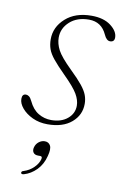

<svg xmlns="http://www.w3.org/2000/svg" viewBox="-78 -493 495 760"><g transform="rotate(10 169.0 -113.5)"><path d="M141.5 -11.5Q182 -11.5 207 -32.5Q232 -53.5 232 -85Q232 -107 218 -131.2Q204 -155.5 161 -198Q130.5 -228.5 113.8 -249Q97 -269.5 90.8 -287.2Q84.5 -305 84.5 -326.5Q84.5 -375.5 123.8 -410.8Q163 -446 228 -446Q277 -446 305.8 -424Q334.5 -402 334.5 -377Q334.5 -359 317 -359Q302.5 -359 292.5 -381.5Q271 -429 221 -429Q173 -429 143.8 -402.5Q114.5 -376 114.5 -338.5Q114.5 -314 127.5 -289Q140.5 -264 184.5 -221Q216 -190.5 232.5 -170Q249 -149.5 255.2 -132.8Q261.5 -116 261.5 -97.5Q261.5 -52.5 226.5 -22.5Q191.5 7.5 130 7.5Q96.5 7.5 69.5 -5.2Q42.5 -18 26.8 -36.8Q11 -55.5 11 -74Q11 -93.5 26.5 -93.5Q32.5 -93.5 38.8 -89Q45 -84.5 51 -72Q66 -40 89.8 -25.8Q113.5 -11.5 141.5 -11.5ZM115.5 136Q101.5 136 95.8 127.5Q90 119 93.5 106.5Q97 93 108 84.2Q119 75.5 132 75.5Q147.5 75.5 154.5 88.5Q161.5 101.5 153.5 131Q145 165 122.8 187.8Q100.5 210.5 72.5 218.5Q62.5 221 61 215Q60.5 208 69.5 206Q93 198.5 109.5 182Q126 165.5 130.5 147.5Q133.5 136 123.5 136Z"/></g></svg>

Font: Fraunces 72pt S050 Thin
Style: Italic
Weight: 100
Italic angle: -16°
Version: Version 1.000; ttfautohint (v1.8.3)